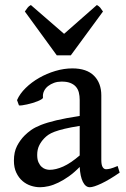

<svg xmlns="http://www.w3.org/2000/svg" viewBox="-20 -747 513 781"><path d="M181.6 -56.2Q207 -56.2 237.1 -69.6Q267.1 -83 304.2 -114.7V-234.9Q267.1 -229 242.7 -223.1Q218.3 -217.3 202.1 -211.2Q186 -205.1 176.5 -198.5Q167 -191.9 159.7 -184.1Q147 -170.9 139.2 -154.8Q131.3 -138.7 131.3 -116.7Q131.3 -98.1 136.7 -86.4Q142.1 -74.7 149.9 -67.9Q157.7 -61 166.5 -58.6Q175.3 -56.2 181.6 -56.2ZM466.8 -44.9Q425.3 -16.1 392.8 -0.7Q360.4 14.6 345.2 14.6Q328.1 14.6 317.1 -7.3Q306.2 -29.3 304.2 -67.9Q282.2 -45.4 260.3 -29.8Q238.3 -14.2 217.5 -4.2Q196.8 5.9 177.7 10.3Q158.7 14.6 143.1 14.6Q124.5 14.6 105.7 8.5Q86.9 2.4 71.5 -10.7Q56.2 -23.9 46.4 -44.4Q36.6 -64.9 36.6 -93.3Q36.6 -128.9 49.3 -153.3Q62 -177.7 80.1 -195.8Q91.8 -207.5 106.9 -218.3Q122.1 -229 146.7 -238.8Q171.4 -248.5 209.2 -257.6Q247.1 -266.6 304.2 -275.4V-340.3Q304.2 -356.4 300.8 -370.4Q297.4 -384.3 288.6 -394.3Q279.8 -404.3 265.1 -409.9Q250.5 -415.5 228.5 -415Q213.9 -415 200.2 -410.2Q186.5 -405.3 175.8 -397Q165 -388.7 159.2 -376.7Q153.3 -364.7 154.8 -350.1Q155.3 -347.2 149.2 -343.3Q143.1 -339.4 133.5 -335.4Q124 -331.5 112.5 -328.1Q101.1 -324.7 90.1 -322.3Q79.1 -319.8 70.1 -318.6Q61 -317.4 57.1 -318.4L49.3 -339.8Q60.5 -365.7 84.5 -389.2Q108.4 -412.6 139.2 -430.2Q169.9 -447.8 205.1 -458.3Q240.2 -468.8 274.4 -468.8Q332.5 -468.8 362.3 -439Q392.1 -409.2 392.1 -358.9V-96.7Q392.1 -76.2 397.5 -67.4Q402.8 -58.6 411.6 -58.6Q418.5 -58.6 428.7 -61Q439 -63.5 458.5 -71.8ZM268.1 -522H210.9L81.1 -700.2Q87.9 -710 92.5 -716.1Q97.2 -722.2 105.5 -726.6L240.7 -609.4L374 -726.6Q382.3 -722.2 387.5 -716.1Q392.6 -710 398.9 -700.2Z"/></svg>

Font: Gentium Book Basic
Style: Regular
Weight: 400
Designer: J. Victor Gaultney and Annie Olsen
Foundry: SIL International
Version: Version 1.102; 2013; Maintenance release